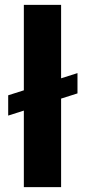

<svg xmlns="http://www.w3.org/2000/svg" viewBox="-20 -770 355 790"><path d="M298.8 -469.2V-385.7L231.4 -364.3V0H78.1V-314.9L13.7 -294.4V-377.9L78.1 -398.4V-750H231.4V-447.8Z"/></svg>

Font: Vazirmatn FD ExtraBold
Style: Regular
Weight: 800
Designer: Saber Rastikerdar
Foundry: Saber Rastikerdar
Version: Version 33.003